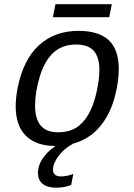

<svg xmlns="http://www.w3.org/2000/svg" viewBox="-20 -685 640 914"><path d="M244.1 9.8Q152.3 9.8 103.5 -38.3Q54.7 -86.4 54.7 -179.2Q54.7 -217.8 63.5 -264.6Q90.3 -400.9 165.3 -469.5Q240.2 -538.1 353.5 -538.1Q450.7 -538.1 498 -493.2Q545.4 -448.2 545.4 -357.4Q545.4 -291.5 524.9 -218.5Q504.4 -145.5 464.8 -93.8Q425.3 -42 369.1 -16.1Q313 9.8 244.1 9.8ZM453.1 -351.6Q453.1 -412.6 426.5 -442.9Q399.9 -473.1 342.3 -473.1Q277.8 -473.1 235.6 -435.5Q193.4 -397.9 170.2 -323.2Q147 -248.5 147 -182.1Q147 -55.2 255.9 -55.2Q305.2 -55.2 339.8 -75.4Q374.5 -95.7 399.7 -138.2Q424.8 -180.7 439 -243.4Q453.1 -306.2 453.1 -351.6ZM248.5 208.5Q204.1 208.5 182.4 189.7Q160.6 170.9 160.6 138.7Q160.6 99.6 188.7 61.8Q216.8 23.9 261.7 0H326.7Q286.1 21 259.3 56.9Q232.4 92.8 232.4 122.1Q232.4 154.8 270.5 154.8Q297.4 154.8 329.1 143.1L318.8 195.3Q286.1 208.5 248.5 208.5ZM500 -603H231.9L244.1 -665H512.2Z"/></svg>

Font: Cousine
Style: Italic
Weight: 400
Italic angle: -12°
Monospace: yes
Designer: Steve Matteson
Foundry: Monotype Imaging Inc.
Version: Version 1.21